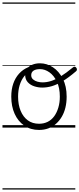

<svg xmlns="http://www.w3.org/2000/svg" viewBox="-20 -1030 641 1550"><path d="M295 19Q227 19 176.5 -15.5Q126 -50 98.5 -110.5Q71 -171 71 -250Q71 -308 87 -354.5Q103 -401 133.5 -435Q164 -469 207 -487Q250 -505 304 -505V-476Q263 -476 230.5 -459.5Q198 -443 174.5 -413Q151 -383 138.5 -341.5Q126 -300 126 -250Q126 -185 146.5 -135.5Q167 -86 204.5 -58.5Q242 -31 295 -31Q334 -31 365 -46.5Q396 -62 417.5 -91.5Q439 -121 451 -161.5Q463 -202 463 -250Q463 -321 439 -371Q415 -421 378.5 -446.5Q342 -472 303 -472Q269 -472 250.5 -459.5Q232 -447 232 -423Q232 -402 247 -389Q262 -376 283 -370.5Q304 -365 323 -365Q357 -365 392 -376Q427 -387 469.5 -413Q512 -439 569 -486Q577 -493 584.5 -491Q592 -489 596.5 -482.5Q601 -476 601 -468Q601 -460 593 -454Q532 -402 485 -374Q438 -346 399 -334.5Q360 -323 321 -323Q288 -323 256 -333.5Q224 -344 203.5 -367Q183 -390 183 -427Q183 -454 197.5 -474.5Q212 -495 239.5 -507Q267 -519 303 -519Q358 -519 407 -487Q456 -455 487 -394.5Q518 -334 518 -250Q518 -202 508 -161Q498 -120 478.5 -87Q459 -54 431.5 -30Q404 -6 370 6.5Q336 19 295 19ZM0 490H588V500H0ZM0 -20H588V0H0ZM0 -505H588V-500H0ZM0 -1010H588V-1000H0Z"/></svg>

Font: Playwrite ES Deco Guides
Style: Regular
Weight: 400
Designer: Veronika Burian, José Scaglione
Foundry: TypeTogether
Version: Version 1.003